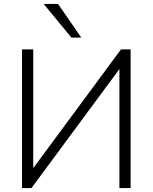

<svg xmlns="http://www.w3.org/2000/svg" viewBox="-20 -956 776 976"><path d="M92 0V-705H149V-73H128L595 -705H644V0H587V-632H607L140 0ZM343 -765 202 -936H275L393 -765Z"/></svg>

Font: Nunito Sans 12pt Light
Style: Regular
Weight: 300
Designer: Vernon Adams
Foundry: Vernon Adams
Version: Version 3.101;gftools[0.9.27]